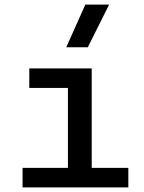

<svg xmlns="http://www.w3.org/2000/svg" viewBox="-20 -815 626 835"><path d="M275.4 0V-517.6H378.9V0ZM78.1 0V-85H285.2V0ZM369.1 0V-85H538.1V0ZM107.4 -432.6V-517.6H378.9V-432.6ZM268.1 -609.4 351.1 -794.9H454.6L361.8 -609.4Z"/></svg>

Font: Cascadia Mono
Style: Regular
Weight: 400
Monospace: yes
Designer: Aaron Bell
Foundry: Saja Typeworks
Version: Version 2102.003